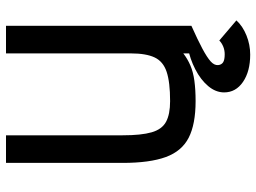

<svg xmlns="http://www.w3.org/2000/svg" viewBox="-127 -531 854 640"><g transform="rotate(-90 300.0 -211.0)"><path d="M283 14Q206 14 161 -9Q116 -32 96.5 -85.5Q77 -139 77 -229V-618H169V-229Q169 -167 179 -132.5Q189 -98 214 -84.5Q239 -71 283 -71Q346 -71 380.5 -82.5Q415 -94 428.5 -122.5Q442 -151 442 -202V-618H534V0H442V-27Q424 -13 402 -3.5Q380 6 350.5 10Q321 14 283 14ZM438 196Q382 196 347 172Q312 148 312 109Q312 81 333 56Q354 31 389 13Q424 -5 462 -12L534 0Q487 21 458 36.5Q429 52 415.5 64Q402 76 403 89Q404 100 412 105.5Q420 111 439 111Q453 111 465 106Q477 101 485 93L552 150Q533 171 502 183.5Q471 196 438 196Z"/></g></svg>

Font: Victor Mono SemiBold
Style: Regular
Weight: 600
Monospace: yes
Designer: Rune Bjørnerås
Version: Version 1.561;gftools[0.9.30]